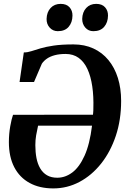

<svg xmlns="http://www.w3.org/2000/svg" viewBox="-20 -986 683 1016"><path d="M83.5 -552 106 -708.5Q125.5 -708.5 146 -715.2Q166.5 -722 194.5 -730.2Q222.5 -738.5 264.5 -744.8Q306.5 -751 369 -751Q427.5 -751 474.2 -729.5Q521 -708 553.8 -668.2Q586.5 -628.5 603.8 -573.5Q621 -518.5 621 -452Q621 -351.5 592.8 -267Q564.5 -182.5 514.8 -120Q465 -57.5 400.2 -23.2Q335.5 11 262 11Q189.5 11 136.8 -17.8Q84 -46.5 55.5 -101.2Q27 -156 27 -234Q27 -277 34.2 -317.8Q41.5 -358.5 49 -378.5L472 -379Q472.5 -384.5 473 -389.8Q473.5 -395 473.8 -400.8Q474 -406.5 474 -412Q476 -476 468.2 -529Q460.5 -582 442.8 -620.5Q425 -659 396.2 -679.8Q367.5 -700.5 327 -700.5Q295 -700.5 270.2 -694Q245.5 -687.5 228.5 -675.8Q211.5 -664 201.5 -649L160 -552ZM467 -321H181.5Q175.5 -294.5 171.2 -269.8Q167 -245 167 -218Q167 -181 173 -149.8Q179 -118.5 192.8 -95Q206.5 -71.5 228.8 -58.5Q251 -45.5 283 -45.5Q325.5 -45.5 362.8 -73.5Q400 -101.5 427.5 -162.2Q455 -223 467 -321ZM286 -821Q260 -821 243 -839.8Q226 -858.5 226.5 -886Q227.5 -922 247.8 -943.8Q268 -965.5 301 -965.5Q332 -965.5 348 -947.5Q364 -929.5 363.5 -903Q363 -867 343.2 -844Q323.5 -821 286 -821ZM474 -821Q448 -821 431.5 -839.8Q415 -858.5 415 -886Q416 -922 436.2 -943.8Q456.5 -965.5 489 -965.5Q520 -965.5 536 -947.5Q552 -929.5 551.5 -903Q551 -867 531.2 -844Q511.5 -821 474 -821Z"/></svg>

Font: Merriweather 28pt
Style: Bold Italic
Weight: 700
Italic angle: -7.8°
Version: Version 2.101